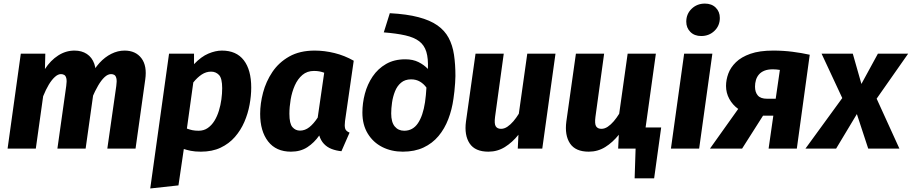

<svg xmlns="http://www.w3.org/2000/svg" viewBox="-20 -832 5105 1075"><path d="M397.1 -548.8Q437.6 -548.8 466.4 -529.8Q495.3 -510.8 508.1 -474.4Q521 -438.1 513.7 -385.7L459.4 0H301.4L350.8 -350.4Q354.8 -378.1 351.6 -392.5Q348.3 -407 340.3 -412.1Q332.3 -417.1 321.1 -417.1Q304.8 -417.1 287.3 -401.3Q269.8 -385.5 253.2 -358.1Q236.7 -330.6 221.6 -293.2L180.5 0H22.5L96.5 -531.6H233.7L231.6 -445.5Q263 -493.9 305.7 -521.3Q348.3 -548.8 397.1 -548.8ZM677.3 -548.8Q739.5 -548.8 771.9 -505.9Q804.2 -463 793.2 -386.7L738.9 0H580.9L631 -350.4Q635 -378.1 631.8 -392.5Q628.5 -407 620.8 -412.1Q613.2 -417.1 602 -417.1Q583.7 -417.1 565.4 -400.1Q547.2 -383.1 529.7 -353.3Q512.2 -323.4 495.4 -284.1L487.1 -403.3Q507.3 -447.2 537.2 -479.9Q567.2 -512.6 603.4 -530.7Q639.7 -548.8 677.3 -548.8Z M979.2 206 821.2 223.2 926.5 -531.6H1066.3L1066.3 -472.7Q1106.6 -515.1 1146.8 -531.9Q1186.9 -548.8 1222.4 -548.8Q1303.5 -548.8 1345.1 -494.6Q1386.6 -440.5 1386.6 -341.8Q1386.6 -295.8 1377.4 -245.9Q1368.3 -195.9 1348.1 -149.3Q1327.9 -102.7 1295.1 -65Q1262.3 -27.4 1215.1 -5.1Q1168 17.2 1104.7 17.2Q1071.2 17.2 1048.1 12.4Q1025.1 7.6 1009.2 2.2ZM1092.1 -100Q1121.3 -100 1143.2 -115.3Q1165.1 -130.5 1180.6 -155.6Q1196 -180.7 1205.6 -212Q1215.2 -243.3 1219.6 -275.9Q1224 -308.6 1224 -338.3Q1224 -393.7 1206.1 -412.3Q1188.2 -430.9 1161.9 -430.9Q1133.9 -430.9 1109.3 -414.7Q1084.8 -398.5 1062.3 -370.5L1026.4 -112.1Q1041.7 -106.4 1056.8 -103.2Q1071.9 -100 1092.1 -100Z M1742.3 -548.8Q1796.6 -548.8 1852.8 -535Q1909 -521.2 1960.5 -492L1911.7 -153.8Q1908.4 -127.8 1912.3 -112.9Q1916.1 -98.1 1937.2 -89.4L1891.7 14.6Q1862.5 11.9 1836.9 2.1Q1811.4 -7.7 1793.7 -26.6Q1776 -45.4 1767.5 -73.4Q1739.7 -33.4 1701.2 -8.1Q1662.7 17.2 1609.2 17.2Q1525.6 17.2 1481.1 -40.2Q1436.6 -97.7 1436.6 -194.6Q1436.6 -251.8 1452.9 -313.6Q1469.2 -375.4 1505 -428.9Q1540.8 -482.4 1599.5 -515.6Q1658.2 -548.8 1742.3 -548.8ZM1737.8 -434.8Q1699.6 -434.8 1673.2 -412.4Q1646.8 -389.9 1630.6 -353.5Q1614.5 -317 1607.4 -275Q1600.3 -233 1600.3 -194.9Q1600.3 -139.9 1617.3 -120.3Q1634.3 -100.7 1659.4 -100.7Q1687.8 -100.7 1712 -119.9Q1736.2 -139.1 1758.8 -173.6L1795.2 -424.9Q1780.7 -430 1767.7 -432.4Q1754.7 -434.8 1737.8 -434.8Z M2128.8 -650.7 2162.5 -758.1Q2258 -753.1 2323.1 -735.8Q2388.3 -718.6 2429.1 -689.9Q2470 -661.2 2492 -619.9Q2514 -578.7 2521.9 -525.3Q2529.9 -472 2529.9 -406.3Q2529.9 -390.2 2528.2 -367.3Q2526.6 -344.4 2524.2 -320.8Q2521.9 -297.3 2518.9 -279.5Q2510.6 -218.8 2490 -165.1Q2469.5 -111.3 2435.2 -70.3Q2400.9 -29.3 2351.2 -6Q2301.6 17.2 2235.3 17.2Q2171.8 17.2 2120.5 -8.7Q2069.1 -34.7 2039.1 -84Q2009 -133.3 2009 -201.6Q2009 -254.5 2022.9 -307.2Q2036.9 -359.9 2066.3 -403.6Q2095.8 -447.3 2141.3 -473.6Q2186.7 -500 2249.4 -500Q2291.6 -500 2322.7 -484.6Q2353.8 -469.2 2375.8 -446Q2378.4 -504.5 2367 -542Q2355.5 -579.5 2326.9 -601.1Q2298.4 -622.8 2249.5 -633.9Q2200.7 -645 2128.8 -650.7ZM2281.6 -387.7Q2247.6 -387.7 2225.4 -368.9Q2203.2 -350.2 2191.5 -320.4Q2179.7 -290.6 2175 -257.8Q2170.3 -224.9 2170.3 -197Q2170.3 -147.8 2190.2 -123.9Q2210.1 -100 2243.1 -100Q2291.4 -100 2319.8 -141.8Q2348.2 -183.6 2359.6 -259.3Q2362.3 -276.2 2364.4 -299.3Q2366.6 -322.4 2367.6 -341.5Q2352.5 -362.6 2331.2 -375.1Q2310 -387.7 2281.6 -387.7Z M2714.6 17.2Q2640 17.2 2609.4 -28.9Q2578.9 -75 2588.9 -151.3L2642.5 -531.6H2800.5L2751.8 -177.5Q2746.7 -138.4 2755.7 -124.6Q2764.6 -110.7 2785.3 -110.7Q2803.3 -110.7 2820.8 -122.4Q2838.2 -134.1 2854.5 -153.1Q2870.7 -172.2 2884.8 -195.1L2932.2 -531.6H3090.2L3016.2 0H2879L2882.7 -77.5Q2848.3 -34.6 2806.7 -8.7Q2765 17.2 2714.6 17.2Z M3503.3 -118.2H3681.9L3642.5 166.3H3533.3L3538.7 0H3501.1ZM3276.6 17.2Q3202 17.2 3171.4 -28.9Q3140.9 -75 3150.9 -151.3L3204.5 -531.6H3362.5L3313.8 -177.5Q3308.7 -138.4 3317.7 -124.6Q3326.6 -110.7 3347.3 -110.7Q3365.3 -110.7 3382.8 -122.4Q3400.2 -134.1 3416.5 -153.1Q3432.7 -172.2 3446.8 -195.1L3494.2 -531.6H3652.2L3578.2 0H3441L3444.7 -77.5Q3410.3 -34.6 3368.7 -8.7Q3327 17.2 3276.6 17.2Z M3810.5 -531.6H3968.5L3894.5 0H3736.5ZM3906.1 -630.3Q3868.1 -630.3 3845.3 -653.3Q3822.4 -676.3 3822.4 -710.7Q3822.4 -754 3852.5 -782.9Q3882.6 -811.9 3926.6 -811.9Q3964.6 -811.9 3987.4 -789.2Q4010.3 -766.5 4010.3 -731.5Q4010.3 -688.1 3980.2 -659.2Q3950.1 -630.3 3906.1 -630.3Z M4309 -548.8Q4366.1 -548.8 4417.5 -542.1Q4468.9 -535.5 4513.7 -525.5L4441.4 0H4283.4L4309.8 -184.4H4252.2L4135 0H3955.1L4113.2 -222.1Q4081.7 -244.7 4063.4 -278.2Q4045 -311.7 4045 -350.7Q4045 -385 4057.7 -419.7Q4070.3 -454.3 4100.4 -483.6Q4130.4 -512.9 4181.3 -530.8Q4232.2 -548.8 4309 -548.8ZM4306.7 -443.9Q4279 -443.9 4259.9 -436.2Q4240.9 -428.5 4229.1 -414.7Q4217.4 -401 4212.4 -383.6Q4207.3 -366.2 4207.3 -347.1Q4207.3 -315.7 4223 -297.4Q4238.7 -279.2 4274.4 -279.2H4323.1L4346.5 -440.5Q4335.9 -442.2 4326.2 -443.1Q4316.5 -443.9 4306.7 -443.9Z M4579.9 -531.6H4754.7L4803 -362L4888.3 -279.6L5015.7 0H4841.1L4777.6 -193.4L4695.8 -283ZM4895.4 -531.6H5064.8L4888.3 -279.6L4777.6 -193.4L4661.4 0H4489.7L4695.8 -283L4803 -362Z"/></svg>

Font: Fira Sans Variable
Style: Italic
Weight: 397
Italic angle: -8°
Designer: Carrois Corporate & Edenspiekermann AG
Foundry: Carrois Corporate GbR & Edenspiekermann AG
Version: Version 4.202